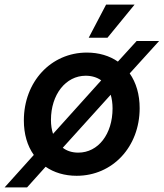

<svg xmlns="http://www.w3.org/2000/svg" viewBox="-54 -743 707 829"><path d="M-34 66H63L143 -23C179 2 225 16 277 16C432 16 549 -109 549 -276C549 -335 534 -386 506 -426L633 -566H536L455 -477C419 -502 373 -516 321 -516C166 -516 49 -390 49 -223C49 -164 64 -113 92 -74ZM284 -84C258 -84 235 -91 217 -105L424 -334C429 -317 432 -297 432 -275C432 -164 370 -84 284 -84ZM329 -580H410L527 -723H404ZM166 -225C166 -335 230 -416 316 -416C342 -416 365 -409 383 -396L175 -165C169 -183 166 -203 166 -225Z"/></svg>

Font: Uncut Sans Semibold Italic
Style: Regular
Weight: 600
Italic angle: -11°
Designer: Kasper Nordkvist
Foundry: UNCUT.wtf
Version: Version 1.304;Glyphs 3.2 (3246)